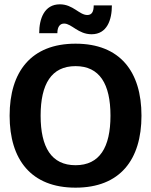

<svg xmlns="http://www.w3.org/2000/svg" viewBox="-20 -866 707 898"><path d="M163.3 -710.8H248.3C248.3 -742.5 261.7 -755.8 280 -755.8C315 -755.8 345.8 -705.8 408.3 -705.8C480.8 -705.8 503.3 -773.3 503.3 -840.8H418.3C418.3 -810.8 409.2 -795.8 388.3 -795.8C350.8 -795.8 321.7 -845.8 260 -845.8C186.7 -845.8 163.3 -777.5 163.3 -710.8ZM333.3 11.7C541.7 11.7 641.7 -119.2 641.7 -325C641.7 -530.8 541.7 -661.7 333.3 -661.7C125.8 -661.7 25 -530.8 25 -325C25 -119.2 125.8 11.7 333.3 11.7ZM333.3 -93.3C220.8 -93.3 170 -176.7 170 -325C170 -473.3 220.8 -556.7 333.3 -556.7C445.8 -556.7 496.7 -473.3 496.7 -325C496.7 -176.7 445.8 -93.3 333.3 -93.3Z"/></svg>

Font: Familjen Grotesk GF
Style: Bold
Weight: 700
Designer: Anders Wikstroem, Jonas Baeckman, Matilda Gysing, Kristian Moeller
Foundry: Familjen STHLM AB
Version: Version 2.000; Beta; Release 4; Build 6